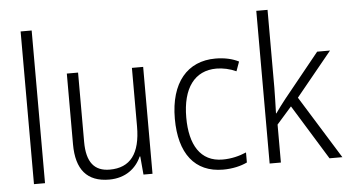

<svg xmlns="http://www.w3.org/2000/svg" viewBox="-52 -851 1723 952"><g transform="rotate(-5 809.5 -375.0)"><path d="M136 0V-760H81V0Z M671 -532H615V-241C615 -105 564 -39 462 -39C386 -39 347 -85 347 -187V-532H291V-180C291 -54 345 10 455 10C537 10 590 -34 615 -91H618L626 0H671Z M1022 10C1069 10 1111 0 1142 -15V-65C1107 -50 1067 -40 1024 -40C913 -40 862 -128 862 -263C862 -409 923 -492 1032 -492C1064 -492 1100 -484 1130 -470L1147 -517C1116 -533 1076 -542 1031 -542C892 -542 805 -442 805 -262C805 -89 881 10 1022 10Z M1310 -373V-760H1254V0H1310V-189L1384 -273L1552 0H1616L1422 -313L1601 -532H1537L1359 -312C1342 -291 1324 -266 1309 -245H1307C1308 -288 1310 -331 1310 -373Z"/></g></svg>

Font: Noto Sans Malayalam SemiCondensed Light
Style: Regular
Weight: 300
Width: 4
Designer: Jelle Bosma - Monotype Design Team
Foundry: Monotype Imaging Inc.
Version: Version 2.104